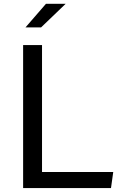

<svg xmlns="http://www.w3.org/2000/svg" viewBox="-20 -960 660 980"><path d="M98 0H546.5L558 -82H194.5V-730H98ZM189.5 -820H110L214.5 -940.5H315Z"/></svg>

Font: Monaspace Krypton
Style: Regular
Weight: 400
Designer: Riley Cran & the Lettermatic Team
Foundry: Lettermatic
Version: Version 1.200 (Monaspace Krypton)